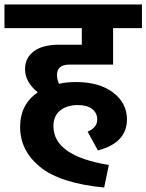

<svg xmlns="http://www.w3.org/2000/svg" viewBox="-40 -713 655 859"><path d="M271 -424Q215 -424 215 -378Q215 -358 224 -338Q256 -346 300 -346Q404 -346 466 -299Q528 -252 528 -179Q528 -74 398 -40L352 -124Q395 -142 395 -178Q395 -208 372 -225.5Q349 -243 309 -243Q259 -243 229 -218.5Q199 -194 199 -149Q199 -15 447 25L426 126Q229 107 139.5 34Q50 -39 50 -145Q50 -246 129 -300Q72 -346 72 -404Q72 -454 111.5 -483.5Q151 -513 224 -513H326V-587H-20V-693H595V-587H466V-424Z"/></svg>

Font: FiraGO
Style: Bold
Weight: 700
Designer: bBox Type
Foundry: bBox Type GmbH
Version: Version 1.001;PS 001.001;hotconv 1.0.88;makeotf.lib2.5.64775